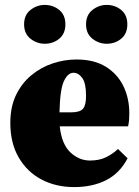

<svg xmlns="http://www.w3.org/2000/svg" viewBox="-20 -745 566 781"><path d="M279 -449Q256 -449 240 -415Q224 -381 222 -288H269Q305 -288 317.5 -302.5Q330 -317 330 -355Q330 -407 314.5 -428Q299 -449 279 -449ZM282 16Q207 16 148.5 -15Q90 -46 56 -104.5Q22 -163 22 -245Q22 -310 45 -358Q68 -406 107 -438.5Q146 -471 194 -487Q242 -503 291 -503Q363 -503 410.5 -473.5Q458 -444 482 -394.5Q506 -345 506 -284Q506 -268 505 -256.5Q504 -245 501 -231H223Q231 -158 266.5 -125Q302 -92 346 -92Q384 -92 411.5 -105.5Q439 -119 460 -139L499 -101Q467 -40 411.5 -12Q356 16 282 16ZM162 -567Q130 -567 104 -587.5Q78 -608 78 -646Q78 -684 104 -704.5Q130 -725 162 -725Q196 -725 221 -704.5Q246 -684 246 -646Q246 -608 221 -587.5Q196 -567 162 -567ZM414 -567Q382 -567 356 -587.5Q330 -608 330 -646Q330 -684 356 -704.5Q382 -725 414 -725Q448 -725 473 -704.5Q498 -684 498 -646Q498 -608 473 -587.5Q448 -567 414 -567Z"/></svg>

Font: Source Serif Pro Black
Style: Regular
Weight: 900
Designer: Frank Grießhammer
Foundry: Adobe Systems Incorporated
Version: Version 3.001;hotconv 1.0.111;makeotfexe 2.5.65597